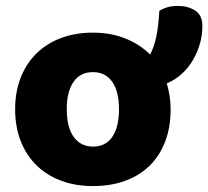

<svg xmlns="http://www.w3.org/2000/svg" viewBox="-20 -611 702 647"><path d="M555 -243Q555 -181 536 -132.5Q517 -84 482.5 -51Q448 -18 400 -1Q352 16 293 16Q234 16 186 -2Q138 -20 103.5 -53.5Q69 -87 50 -135Q31 -183 31 -243Q31 -302 50 -350Q69 -398 103.5 -431.5Q138 -465 186 -483Q234 -501 293 -501Q353 -501 402 -481.5Q451 -462 486 -427Q500 -455 507 -489Q514 -523 517 -575Q531 -583 545.5 -587Q560 -591 581 -591Q613 -591 637.5 -575.5Q662 -560 662 -523Q662 -494 654 -465Q646 -436 631 -410Q616 -384 593.5 -363Q571 -342 542 -330Q548 -310 551.5 -288Q555 -266 555 -243ZM205 -243Q205 -182 228.5 -149.5Q252 -117 294 -117Q336 -117 358.5 -150Q381 -183 381 -243Q381 -303 358 -335.5Q335 -368 293 -368Q251 -368 228 -335.5Q205 -303 205 -243Z"/></svg>

Font: Baloo Paaji
Style: Regular
Weight: 400
Designer: Shuchita Grover and Ek Type
Foundry: Ek Type
Version: Version 1.007;PS 1.000;hotconv 1.0.88;makeotf.lib2.5.647800